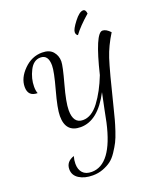

<svg xmlns="http://www.w3.org/2000/svg" viewBox="-189 -1009 1088 1311"><g transform="rotate(-20 354.5 -354.0)"><path d="M177 18Q169 45 169 72Q169 114 191 138Q213 162 256 162Q402 162 465 -121Q469 -141 483 -211Q497 -281 507 -326Q416 -151 290 -151Q181 -151 181 -270Q181 -324 215 -447Q249 -570 249 -614Q249 -692 192 -692Q142 -692 113 -635Q84 -578 84 -519Q84 -489 92 -470Q23 -470 23 -539Q23 -604 81 -662Q139 -720 214 -720Q267 -720 292.5 -690Q318 -660 318 -619Q318 -586 284.5 -465Q251 -344 251 -287Q251 -191 321 -191Q384 -191 438 -263Q492 -335 533 -440Q601 -720 653 -720Q679 -720 709 -688Q659 -608 633 -529Q607 -450 544 -194Q532 -146 524.5 -118Q517 -90 502 -44.5Q487 1 473 28.5Q459 56 436.5 90Q414 124 389 142.5Q364 161 329.5 174Q295 187 255 187Q195 187 156 162Q117 137 117 93Q117 38 177 18ZM598 -864Q524 -800 486 -748Q472 -755 472 -774Q472 -795 510.5 -845Q549 -895 576 -895Q595 -895 598 -864Z"/></g></svg>

Font: Dancing Script
Style: Regular
Weight: 400
Designer: Pablo Impallari
Foundry: Pablo Impallari. www.impallari.com
Version: Version 1.002